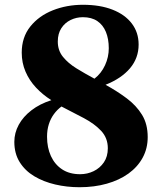

<svg xmlns="http://www.w3.org/2000/svg" viewBox="-20 -773 678 804"><path d="M313 11Q260 11 211 -0.5Q162 -12 123.5 -35Q85 -58 62.5 -94Q40 -130 40 -179Q40 -216.5 58.5 -250.5Q77 -284.5 111.8 -311.2Q146.5 -338 195 -353.5Q158.5 -376.5 130.5 -406.5Q102.5 -436.5 86.8 -473.2Q71 -510 71 -552.5Q71 -617 106.8 -661.8Q142.5 -706.5 201 -729.8Q259.5 -753 327.5 -753Q399 -753 451.2 -732.5Q503.5 -712 532 -674.5Q560.5 -637 560.5 -586.5Q560.5 -530 524.5 -487.2Q488.5 -444.5 422 -418Q471 -391 511 -361Q551 -331 574.8 -292.2Q598.5 -253.5 598.5 -199Q598.5 -151.5 577.5 -112.8Q556.5 -74 518 -46.2Q479.5 -18.5 427.2 -3.8Q375 11 313 11ZM315.5 -43.5Q345.5 -43.5 372 -56.2Q398.5 -69 415 -93.2Q431.5 -117.5 431.5 -152Q431.5 -195 403.8 -224.8Q376 -254.5 331.5 -278.2Q287 -302 237.5 -327Q219.5 -314 205.8 -295.2Q192 -276.5 184.5 -252.8Q177 -229 177 -200.5Q177 -155 193.2 -119.5Q209.5 -84 240.2 -63.8Q271 -43.5 315.5 -43.5ZM375.5 -443.5Q404 -465.5 419.8 -499.8Q435.5 -534 435.5 -571Q435.5 -610 423.5 -639.2Q411.5 -668.5 387.5 -684.8Q363.5 -701 327 -701Q299.5 -701 275.5 -689.2Q251.5 -677.5 236.8 -654.8Q222 -632 222 -599Q222 -561.5 243.8 -534.8Q265.5 -508 300.5 -486.5Q335.5 -465 375.5 -443.5Z"/></svg>

Font: Merriweather 60pt Black
Style: Regular
Weight: 900
Version: Version 2.100